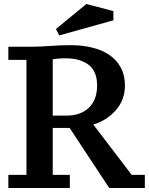

<svg xmlns="http://www.w3.org/2000/svg" viewBox="-20 -940 748 965"><path d="M245 -61H331V5H22V-61H113V-639H22V-705H133Q177 -705 230 -709Q283 -713 335 -713Q392 -713 442.5 -701Q493 -689 529.5 -664Q566 -639 587 -600.5Q608 -562 608 -510Q608 -438 562 -386Q516 -334 449 -314L642 -61H708V5H529L330 -297H245ZM314 -359Q386 -359 427 -399Q468 -439 468 -510Q468 -583 424.5 -615Q381 -647 310 -647Q285 -647 268 -645Q251 -643 245 -642V-359ZM414 -920 550 -884V-838L278 -762L261 -794Z"/></svg>

Font: PT Serif Caption
Style: Semibold
Weight: 600
Designer: A.Korolkova, O.Umpeleva, V.Yefimov
Foundry: ParaType Ltd
Version: Version 1.00;May 2, 2020;FontCreator 12.0.0.2544 64-bit